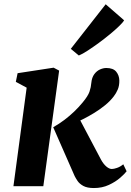

<svg xmlns="http://www.w3.org/2000/svg" viewBox="-20 -894 628 922"><path d="M44.5 0 108 -473 56 -501 64.5 -542.5 237.5 -569 264 -555 188 0ZM431 9Q398.5 9 380 -1.2Q361.5 -11.5 352.5 -25Q343.5 -38.5 338.5 -48.5L235.5 -283Q264.5 -299.5 289.2 -318.2Q314 -337 335.8 -357.8Q357.5 -378.5 376.5 -401.5Q402.5 -432.5 409.8 -454Q417 -475.5 418.5 -496Q421 -522 432.8 -537.8Q444.5 -553.5 460.2 -560.5Q476 -567.5 490.5 -567.5Q523.5 -567.5 538 -549.8Q552.5 -532 553 -508Q553.5 -483 545.5 -464.2Q537.5 -445.5 526.5 -431.5Q509.5 -409 485 -389Q460.5 -369 433.2 -352.2Q406 -335.5 379.5 -322.2Q353 -309 331 -300L348.5 -348L465 -127.5Q476.5 -106.5 490.5 -94.5Q504.5 -82.5 517 -82.5Q526.5 -82.5 542 -87.8Q557.5 -93 572 -105L588 -71.5Q579 -59.5 557 -40.2Q535 -21 502.8 -6Q470.5 9 431 9ZM320 -659.5 487.5 -873.5 576 -796.5Q570.5 -786.5 552.2 -768.8Q534 -751 508.2 -729.8Q482.5 -708.5 454.5 -688Q426.5 -667.5 401.2 -651Q376 -634.5 358.5 -627.5Z"/></svg>

Font: Merriweather ExtraBold
Style: Italic
Weight: 800
Italic angle: -7.8°
Version: Version 2.101